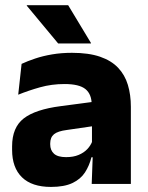

<svg xmlns="http://www.w3.org/2000/svg" viewBox="-20 -707 567 738"><path d="M332.5 0 337 -123 333.5 -130.5V-284L332.5 -304Q332.5 -345 308.5 -364.5Q284.5 -384 228 -384Q178.5 -384 134 -371.5Q89.5 -359 50 -343L63 -461.5Q86.5 -472.5 115.8 -482.2Q145 -492 180.5 -498Q216 -504 256.5 -504Q321 -504 364.5 -489Q408 -474 434 -446.5Q460 -419 471.5 -380.8Q483 -342.5 483 -296.5V0ZM176 11.5Q102.5 11.5 64.5 -25.5Q26.5 -62.5 26.5 -131V-144.5Q26.5 -217 71.2 -251.8Q116 -286.5 213.5 -299L345.5 -316.5L354.5 -224.5L237.5 -207.5Q202 -203 187.5 -191Q173 -179 173 -155.5V-152Q173 -129.5 187.5 -116.2Q202 -103 234 -103Q262 -103 282.2 -111.5Q302.5 -120 315.5 -133.8Q328.5 -147.5 335 -164.5L356.5 -102.5H331.5Q323.5 -70.5 306.8 -44.5Q290 -18.5 258.5 -3.5Q227 11.5 176 11.5ZM242 -687 329.5 -542V-540H203.5L83 -685V-687Z"/></svg>

Font: Anek Telugu
Style: Bold
Weight: 700
Designer: Omkar Bhoir (Telugu), Yesha Goshar (Latin)
Foundry: Ek Type
Version: Version 1.003